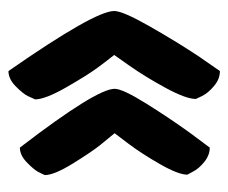

<svg xmlns="http://www.w3.org/2000/svg" viewBox="-63 -477 540 454"><g transform="rotate(90 207.0 -250.0)"><path d="M6 -250Q6 -270 41.5 -332.5Q77 -395 112 -448L148 -500Q167 -500 183.5 -486Q200 -472 207 -458L214 -443Q214 -420 188 -372Q162 -324 136 -287L110 -250Q122 -235 139.5 -211.5Q157 -188 186 -137.5Q215 -87 215 -63Q212 -56 207 -45.5Q202 -35 184.5 -17.5Q167 0 148 0Q6 -204 6 -250ZM190 -251Q190 -270 225 -326Q260 -382 294 -429L329 -476Q347 -476 363 -463Q379 -450 386 -436L393 -423Q393 -402 368.5 -359Q344 -316 320 -284L295 -251Q306 -238 322.5 -217.5Q339 -197 366.5 -152.5Q394 -108 394 -86Q391 -79 386 -69.5Q381 -60 364 -43.5Q347 -27 329 -27Q190 -208 190 -251Z"/></g></svg>

Font: Yanone Kaffeesatz Bold
Style: Regular
Weight: 700
Designer: Yanone (Cyrillic: Daniel Pouzeot)
Foundry: Yanone
Version: Version 1.003;PS 001.003;hotconv 1.0.88;makeotf.lib2.5.64775